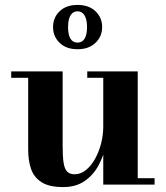

<svg xmlns="http://www.w3.org/2000/svg" viewBox="-20 -750 674 780"><path d="M236.5 10Q179.5 10 148.8 -9.8Q118 -29.5 106.2 -63.5Q94.5 -97.5 94.5 -141V-434H25.5V-460H234.5V-157Q234.5 -115 238.2 -89.8Q242 -64.5 252.5 -53.2Q263 -42 283 -42Q308 -42 329.2 -59.2Q350.5 -76.5 366.2 -104.8Q382 -133 390.8 -167.5Q399.5 -202 399.5 -236.5L418.5 -237Q418.5 -202 409.8 -159.2Q401 -116.5 380.2 -78Q359.5 -39.5 324.2 -14.8Q289 10 236.5 10ZM399.5 0V-434H334.5V-460H539.5V-26H608V0ZM295 -550Q249 -550 222.2 -576Q195.5 -602 195.5 -640Q195.5 -678.5 222.2 -704.2Q249 -730 295 -730Q341 -730 368 -704.2Q395 -678.5 395 -640Q395 -602 368 -576Q341 -550 295 -550ZM295 -577Q307.5 -577 316 -584Q324.5 -591 329 -605Q333.5 -619 333.5 -640Q333.5 -660.5 329 -674.8Q324.5 -689 316 -696.5Q307.5 -704 295 -704Q282.5 -704 274 -696.5Q265.5 -689 261 -674.8Q256.5 -660.5 256.5 -640Q256.5 -619 261 -605Q265.5 -591 274 -584Q282.5 -577 295 -577Z"/></svg>

Font: Bodoni Moda 9pt
Style: Bold
Weight: 700
Designer: Owen Earl
Foundry: indestructible type
Version: Version 2.005